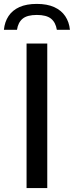

<svg xmlns="http://www.w3.org/2000/svg" viewBox="-57 -963 378 983"><path d="M79 0V-740H185V0ZM-37 -810.5Q-33 -851 -13.2 -880.8Q6.5 -910.5 42.5 -926.8Q78.5 -943 131.5 -943Q184.5 -943 220.8 -926.5Q257 -910 277 -880.2Q297 -850.5 301 -810.5H234Q228 -848 204.5 -867.2Q181 -886.5 131.5 -886.5Q82 -886.5 58.8 -867.2Q35.5 -848 30 -810.5Z"/></svg>

Font: Encode Sans SC Medium
Style: Regular
Weight: 500
Version: Version 3.002